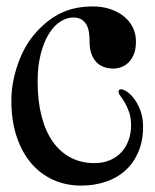

<svg xmlns="http://www.w3.org/2000/svg" viewBox="-20 -642 478 593"><path d="M330.1 -430.2Q314.5 -430.2 301 -435.1Q287.6 -439.9 277.8 -450Q268.1 -460 262.5 -475.3Q256.8 -490.7 256.8 -511.2Q256.8 -525.9 255.1 -539.6Q253.4 -553.2 248 -564Q242.7 -574.7 232.7 -581.3Q222.7 -587.9 206.1 -587.9Q186 -587.9 166.5 -575.4Q147 -563 131.3 -538.1Q115.7 -513.2 106 -476.1Q96.2 -439 96.2 -390.1Q96.2 -330.6 108.2 -283.9Q120.1 -237.3 142.8 -204.8Q165.5 -172.4 198.2 -155.3Q231 -138.2 272 -138.2Q298.8 -138.2 320.1 -147.5Q341.3 -156.7 355.5 -172.4Q369.6 -188 377.2 -209.2Q384.8 -230.5 384.8 -253.9Q384.8 -278.8 378.7 -295.9Q372.6 -313 365.5 -325Q358.4 -336.9 352.3 -345Q346.2 -353 346.2 -358.9Q346.2 -366.2 354 -366.2Q361.3 -366.2 372.8 -358.4Q384.3 -350.6 395.3 -335.7Q406.2 -320.8 414.1 -299.3Q421.9 -277.8 421.9 -251Q421.9 -207 407.5 -173.1Q393.1 -139.2 367.7 -116Q342.3 -92.8 307.1 -80.8Q272 -68.8 231 -68.8Q183.1 -68.8 143.6 -86.9Q104 -105 75.4 -138.9Q46.9 -172.9 31 -221.4Q15.1 -270 15.1 -331.1Q15.1 -360.4 20.5 -389.2Q25.9 -418 35.2 -444.1Q44.4 -470.2 56.6 -492.7Q68.8 -515.1 83 -532.2Q104 -557.6 126 -575Q147.9 -592.3 170.7 -602.8Q193.4 -613.3 217.5 -617.7Q241.7 -622.1 267.1 -622.1Q294.9 -622.1 319.3 -614.3Q343.8 -606.4 361.6 -592.3Q379.4 -578.1 389.6 -558.3Q399.9 -538.6 399.9 -514.2Q399.9 -490.7 393.6 -474.9Q387.2 -459 377 -449Q366.7 -439 354.2 -434.6Q341.8 -430.2 330.1 -430.2Z"/></svg>

Font: Henny Penny
Style: Regular
Weight: 400
Version: Version 1.001